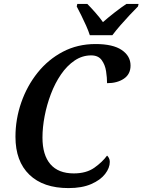

<svg xmlns="http://www.w3.org/2000/svg" viewBox="-20 -951 728 981"><path d="M330 10Q201 10 130 -58.5Q59 -127 59 -252Q59 -342 88.5 -427Q118 -512 172 -579.5Q226 -647 301 -686.5Q376 -726 468 -726Q557 -726 602 -695.5Q647 -665 647 -616Q647 -572 613 -549Q579 -526 527 -526Q527 -554 522 -587Q517 -620 499.5 -644Q482 -668 446 -668Q400 -668 361 -641.5Q322 -615 291.5 -570.5Q261 -526 240 -470.5Q219 -415 208 -357.5Q197 -300 197 -248Q197 -159 237.5 -112Q278 -65 357 -65Q421 -65 462 -94Q503 -123 527 -156Q532 -152 536.5 -143.5Q541 -135 541 -124Q541 -93 517 -62Q493 -31 446 -10.5Q399 10 330 10ZM439 -771Q432 -793 420 -820Q408 -847 395 -873Q382 -899 372 -918L375 -931H426Q443 -914 466.5 -887.5Q490 -861 506 -838Q532 -861 566 -887.5Q600 -914 626 -931H688L685 -918Q666 -899 642.5 -874Q619 -849 595.5 -822Q572 -795 554 -771Z"/></svg>

Font: Noto Serif SemiCondensed SemiBold
Style: Italic
Weight: 600
Width: 4
Italic angle: -12°
Designer: Monotype Design Team
Foundry: Monotype Imaging Inc.
Version: Version 2.014; ttfautohint (v1.8.4.7-5d5b)